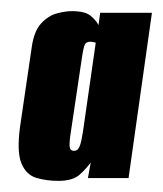

<svg xmlns="http://www.w3.org/2000/svg" viewBox="-20 -584 293 345"><path d="M85 -259Q63 -259 45 -264.5Q27 -270 18.5 -290.5Q10 -311 16 -356L37 -499Q41 -528 54 -542Q67 -556 82.5 -560Q98 -564 109 -564Q133 -564 143 -555.5Q153 -547 157 -539L160 -561H253L211 -264H138L143 -292Q136 -282 123.5 -270.5Q111 -259 85 -259ZM113 -313Q118 -313 120.5 -316.5Q123 -320 124.5 -325Q126 -330 127 -336Q128 -342 129 -347L152 -507Q151 -508 149.5 -508Q148 -508 146.5 -508.5Q145 -509 142 -509Q135 -509 132.5 -504Q130 -499 127 -479L106 -338Q105 -329 105 -323.5Q105 -318 107 -315.5Q109 -313 113 -313Z"/></svg>

Font: Alumni Sans Thin Black
Style: Italic
Weight: 900
Italic angle: -8°
Version: Version 1.016